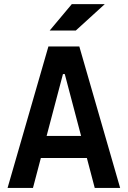

<svg xmlns="http://www.w3.org/2000/svg" viewBox="-20 -921 626 941"><path d="M17.1 0 217.3 -693.4H368.7L568.8 0H444.3L405.8 -146.5H180.2L141.6 0ZM208.5 -254.9H377.4L297.4 -558.1H288.6ZM223.6 -771.5 332 -900.9H493.7L351.6 -771.5Z"/></svg>

Font: CaskaydiaCove NFP SemiBold
Style: Regular
Weight: 600
Designer: Aaron Bell
Foundry: Saja Typeworks
Version: Version 2111.001; VTT 6.35;Nerd Fonts 3.1.1